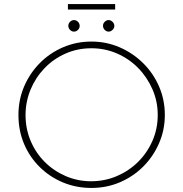

<svg xmlns="http://www.w3.org/2000/svg" viewBox="-20 -919 903 947"><path d="M71 -352Q71 -427 99 -492.5Q127 -558 176.5 -608Q226 -658 291.5 -686Q357 -714 431 -714Q505 -714 570.5 -685.5Q636 -657 686 -607.5Q736 -558 764.5 -492.5Q793 -427 793 -352Q793 -278 764.5 -212.5Q736 -147 686.5 -97.5Q637 -48 571.5 -20Q506 8 431 8Q356 8 291 -19Q226 -46 176.5 -94.5Q127 -143 99 -208.5Q71 -274 71 -352ZM106 -351Q106 -284 131 -224.5Q156 -165 200.5 -120.5Q245 -76 304 -50.5Q363 -25 429 -25Q497 -25 556.5 -50.5Q616 -76 661 -120.5Q706 -165 732 -224.5Q758 -284 758 -352Q758 -419 732 -478.5Q706 -538 661.5 -583.5Q617 -629 557.5 -655Q498 -681 431 -681Q362 -681 302.5 -654.5Q243 -628 199 -582Q155 -536 130.5 -476.5Q106 -417 106 -351ZM317 -792Q317 -803 325.5 -811.5Q334 -820 345 -820Q356 -820 364.5 -811.5Q373 -803 373 -791Q373 -780 364.5 -771.5Q356 -763 345 -763Q334 -763 325.5 -771.5Q317 -780 317 -792ZM488 -792Q488 -803 496.5 -811.5Q505 -820 516 -820Q526 -820 535 -811.5Q544 -803 544 -791Q544 -780 535 -771.5Q526 -763 516 -763Q505 -763 496.5 -771.5Q488 -780 488 -792ZM315 -899H548V-872H315Z"/></svg>

Font: Josefin Sans ExtraLight
Style: Regular
Weight: 250
Designer: Santiago Orozco
Foundry: Typemade
Version: Version 2.000